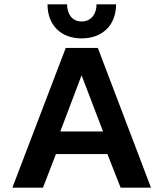

<svg xmlns="http://www.w3.org/2000/svg" viewBox="-20 -865 753 885"><path d="M356 -688C450 -688 515 -747 515 -845H425C425 -803 402 -766 356 -766C311 -766 289 -803 289 -845H199C199 -747 263 -688 356 -688ZM37 0H178L238 -155H475L536 0H676L431 -644H283ZM258 -259 356 -518 455 -259Z"/></svg>

Font: Kanit Medium
Style: Regular
Weight: 500
Designer: Katatrad Team
Foundry: CadsonDemak
Version: Version 1.000;PS 001.000;hotconv 1.0.88;makeotf.lib2.5.64775